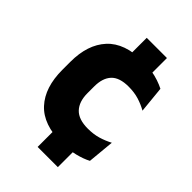

<svg xmlns="http://www.w3.org/2000/svg" viewBox="-208 -677 863 863"><g transform="rotate(45 223.5 -245.0)"><path d="M328 -429.5H199.5V-591.5H328ZM328 102H199.5V-68.5H328ZM263 13Q146 13 89.5 -48.5Q33 -110 33 -221.5V-272.5Q33 -382 89.5 -443.5Q146 -505 262.5 -505Q292.5 -505 318.5 -500.8Q344.5 -496.5 366.5 -489Q388.5 -481.5 405 -473L417.5 -346.5Q393 -360.5 363.5 -369.8Q334 -379 297 -379Q239 -379 213 -351Q187 -323 187 -270V-227.5Q187 -173.5 214.5 -144.5Q242 -115.5 300.5 -115.5Q337 -115.5 366.2 -124.2Q395.5 -133 422 -147L410 -20Q384 -6 346 3.5Q308 13 263 13Z"/></g></svg>

Font: Anek Telugu
Style: Bold
Weight: 700
Designer: Omkar Bhoir (Telugu), Yesha Goshar (Latin)
Foundry: Ek Type
Version: Version 1.003